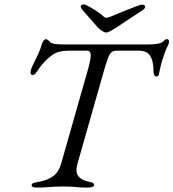

<svg xmlns="http://www.w3.org/2000/svg" viewBox="-20 -843 784 868"><path d="M147 5Q135 5 129 2.5Q123 0 123 -6Q123 -13 133 -16Q143 -19 160 -22Q197 -29 221.5 -47.5Q246 -66 256 -102L378 -530Q392 -581 390 -597.5Q388 -614 375 -614H292Q243 -614 216.5 -594.5Q190 -575 172 -553Q163 -543 155.5 -531.5Q148 -520 141.5 -512Q135 -504 129 -504Q123 -504 120.5 -506.5Q118 -509 118 -517Q118 -519 120 -527Q122 -535 128 -548Q138 -568 150.5 -594Q163 -620 170 -646Q172 -653 177.5 -659.5Q183 -666 187 -666Q191 -666 196 -662.5Q201 -659 205 -654Q208 -651 214 -648Q220 -645 235 -643.5Q250 -642 281 -642H638Q669 -642 684.5 -644Q700 -646 707 -649Q714 -652 717 -655Q722 -660 726 -663Q730 -666 734 -666Q744 -666 744 -655Q744 -648 740.5 -640Q737 -632 734 -627Q729 -617 718 -584.5Q707 -552 699 -511Q698 -503 695 -500Q692 -497 688 -497Q681 -497 677.5 -503.5Q674 -510 674 -520Q674 -566 659.5 -590Q645 -614 607 -614H507Q494 -614 485.5 -608Q477 -602 469.5 -583.5Q462 -565 451 -527L330 -102Q320 -66 333.5 -47.5Q347 -29 380 -22Q395 -19 400 -16Q405 -13 405 -6Q405 0 396 2.5Q387 5 375 5Q350 5 334 3.5Q318 2 303.5 1Q289 0 268 0Q245 0 227 1Q209 2 190.5 3.5Q172 5 147 5ZM460 -696Q453 -696 442 -703Q431 -710 423 -718L351 -800Q345 -808 345 -812Q345 -823 359 -823Q366 -823 383.5 -813Q401 -803 420.5 -790Q440 -777 450 -767Q456 -762 463.5 -763Q471 -764 478 -767Q488 -771 509.5 -780Q531 -789 555 -798.5Q579 -808 597.5 -815Q616 -822 621 -822Q636 -822 636 -812Q636 -806 629 -800L505 -718Q489 -708 478.5 -702Q468 -696 460 -696Z"/></svg>

Font: EB Garamond
Style: Italic
Weight: 400
Italic angle: -17.2°
Designer: Georg Duffner and Octavio Pardo
Foundry: Georg Duffner
Version: Version 1.001